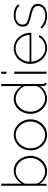

<svg xmlns="http://www.w3.org/2000/svg" viewBox="1138 -1908 780 3095"><g transform="rotate(-90 1527.5 -360.0)"><path d="M112.8 -106V0H81.1V-730H115.2V-401.9Q201.7 -527.8 323.2 -527.8Q377.9 -527.8 424.1 -504.2Q470.2 -480.5 500 -441.9Q529.8 -403.3 546.4 -355.5Q563 -307.6 563 -257.8Q563 -187.5 530.3 -126Q497.6 -64.5 439.9 -27.3Q382.3 9.8 314 9.8Q253.9 9.8 199.2 -22.7Q144.5 -55.2 112.8 -106ZM528.8 -257.8Q528.8 -319.3 502.7 -373.8Q476.6 -428.2 427.5 -462.2Q378.4 -496.1 317.9 -496.1Q251.5 -496.1 199 -455.1Q146.5 -414.1 115.2 -351.1V-169.9Q118.7 -131.3 150.9 -96.2Q183.1 -61 226.6 -41.5Q270 -22 309.1 -22Q370.6 -22 421.9 -56.4Q473.1 -90.8 501 -144.8Q528.8 -198.7 528.8 -257.8Z M900.9 -527.8Q969.2 -527.8 1027.1 -491Q1085 -454.1 1118.4 -391.8Q1151.9 -329.6 1151.9 -257.8Q1151.9 -186 1118.9 -124.5Q1085.9 -63 1027.8 -26.6Q969.7 9.8 900.9 9.8Q832 9.8 774.2 -26.6Q716.3 -63 683.6 -124.5Q650.9 -186 650.9 -257.8Q650.9 -329.6 684.3 -391.8Q717.8 -454.1 775.4 -491Q833 -527.8 900.9 -527.8ZM899.9 -22Q943.8 -22 983.9 -41Q1023.9 -60.1 1053 -92Q1082 -124 1099.4 -167.7Q1116.7 -211.4 1116.7 -258.8Q1116.7 -322.3 1087.6 -377Q1058.6 -431.6 1008.8 -463.9Q959 -496.1 900.9 -496.1Q843.3 -496.1 793.5 -463.6Q743.7 -431.2 714.4 -376Q685.1 -320.8 685.1 -256.8Q685.1 -160.2 748.3 -91.1Q811.5 -22 899.9 -22Z M1239.7 -257.8Q1239.7 -311 1258.1 -360.6Q1276.4 -410.2 1307.9 -447Q1339.4 -483.9 1384.3 -505.9Q1429.2 -527.8 1480 -527.8Q1545.9 -527.8 1600.3 -492.2Q1654.8 -456.5 1688 -401.9V-730H1721.7V-51.8Q1721.7 -29.8 1739.7 -29.8V0Q1729 1.5 1721.7 -1Q1707.5 -4.4 1698.7 -16.4Q1689.9 -28.3 1689.9 -43V-106Q1657.7 -54.2 1602.8 -22.2Q1547.9 9.8 1489.7 9.8Q1419.4 9.8 1361.3 -29.1Q1303.2 -67.9 1271.5 -129.2Q1239.7 -190.4 1239.7 -257.8ZM1688 -171.9V-351.1Q1666.5 -410.6 1606.2 -453.4Q1545.9 -496.1 1484.9 -496.1Q1438.5 -496.1 1398.4 -475.6Q1358.4 -455.1 1331.8 -421.6Q1305.2 -388.2 1290 -345.5Q1274.9 -302.7 1274.9 -257.8Q1274.9 -195.8 1303.7 -141.6Q1332.5 -87.4 1383.3 -54.7Q1434.1 -22 1493.7 -22Q1533.2 -22 1576.7 -42Q1620.1 -62 1652.3 -97.7Q1684.6 -133.3 1688 -171.9Z M1885.7 -646V-730H1919.9V-646ZM1885.7 0V-520H1919.9V0Z M2298.3 9.8Q2246.6 9.8 2199.5 -12.2Q2152.3 -34.2 2118.7 -70.8Q2085 -107.4 2065.2 -157.7Q2045.4 -208 2045.4 -263.2Q2045.4 -316.9 2064.7 -366Q2084 -415 2117.2 -450.4Q2150.4 -485.8 2196.5 -506.8Q2242.7 -527.8 2294.4 -527.8Q2347.2 -527.8 2394 -506.6Q2440.9 -485.4 2474.4 -449.2Q2507.8 -413.1 2527.3 -363.5Q2546.9 -314 2547.4 -259.8Q2547.4 -249 2546.4 -244.1H2080.6Q2087.9 -148.9 2150.9 -84Q2213.9 -19 2300.3 -19Q2357.4 -19 2407.5 -48.3Q2457.5 -77.6 2478.5 -124L2509.3 -116.2Q2487.8 -61.5 2428 -25.9Q2368.2 9.8 2298.3 9.8ZM2079.6 -272.9H2513.7Q2507.3 -371.1 2445.3 -434.6Q2383.3 -498 2295.4 -498Q2207.5 -498 2146 -434.1Q2084.5 -370.1 2079.6 -272.9Z M2817.9 9.8Q2692.4 9.8 2616.2 -74.2L2634.3 -98.1Q2675.8 -58.1 2720 -39.1Q2764.2 -20 2816.9 -20Q2890.1 -20 2935.1 -51.3Q2980 -82.5 2980 -137.2Q2980 -152.3 2975.8 -164.6Q2971.7 -176.8 2965.3 -186Q2959 -195.3 2946 -203.6Q2933.1 -211.9 2921.6 -217.5Q2910.2 -223.1 2889.2 -229.5Q2868.2 -235.8 2851.8 -240Q2835.4 -244.1 2807.1 -251Q2780.8 -257.8 2764.4 -262.5Q2748 -267.1 2728.8 -273.7Q2709.5 -280.3 2698.5 -286.6Q2687.5 -293 2676 -302Q2664.6 -311 2658.9 -322Q2653.3 -333 2649.7 -347.2Q2646 -361.3 2646 -378.9Q2646 -451.7 2698.7 -489.7Q2751.5 -527.8 2833 -527.8Q2893.1 -527.8 2938.7 -507.6Q2984.4 -487.3 3004.9 -454.1L2982.9 -435.1Q2962.4 -464.8 2920.9 -481.4Q2879.4 -498 2829.1 -498Q2787.1 -498 2754.4 -486.8Q2721.7 -475.6 2700.4 -449.2Q2679.2 -422.9 2679.2 -383.8Q2679.2 -364.3 2685.1 -350.3Q2690.9 -336.4 2699.5 -327.1Q2708 -317.9 2727.8 -309.3Q2747.6 -300.8 2764.4 -295.9Q2781.2 -291 2814.9 -282.2Q2839.8 -276.4 2854.2 -272.5Q2868.7 -268.6 2888.9 -262.9Q2909.2 -257.3 2920.9 -252.7Q2932.6 -248 2947.5 -241.2Q2962.4 -234.4 2970.9 -227.5Q2979.5 -220.7 2988.8 -211.4Q2998 -202.1 3002.4 -191.9Q3006.8 -181.6 3010 -168.9Q3013.2 -156.2 3013.2 -141.1Q3013.2 -71.8 2959.7 -31Q2906.2 9.8 2817.9 9.8Z"/></g></svg>

Font: Rawline ExtraLight
Style: Regular
Weight: 275
Designer: Matt McInerney, Pablo Impallari, Rodrigo Fuenzalida
Foundry: Matt McInerney, Pablo Impallari, Rodrigo Fuenzalida
Version: Version 4.020;PS 004.020;hotconv 1.0.88;makeotf.lib2.5.64775